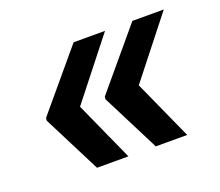

<svg xmlns="http://www.w3.org/2000/svg" viewBox="-82 -629 761 665"><g transform="rotate(-20 298.5 -296.0)"><path d="M282 -301.1 460.9 -514.2H576.7L405.5 -296.9L504.3 -78.1H388.5L280.5 -291.2L281.2 -294H280.5ZM64.6 -294H63.9L65.3 -301.1L244.3 -514.2H360.1L188.9 -296.9L287.6 -78.1H171.9L63.9 -291.2Z"/></g></svg>

Font: Inter P Semi Bold
Style: Italic
Weight: 600
Italic angle: 9.39999°
Designer: Rasmus Andersson
Foundry: rsms
Version: Version 3.018;git-588b23468